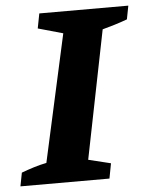

<svg xmlns="http://www.w3.org/2000/svg" viewBox="-77 -696 572 737"><g transform="rotate(-5 208.5 -327.5)"><path d="M-28 0 -18 -52Q6 -61 30 -68.5Q54 -76 79 -81L187 -571L91 -598L102 -655H445L435 -603Q408 -593 384.5 -586Q361 -579 339 -573L240 -79L326 -58L315 0Z"/></g></svg>

Font: Piazzolla
Style: Bold Italic
Weight: 700
Italic angle: -11.3°
Designer: Juan Pablo del Peral
Foundry: Huerta Tipografica
Version: Version 1.330